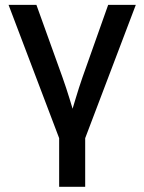

<svg xmlns="http://www.w3.org/2000/svg" viewBox="-20 -542 577 767"><path d="M219.2 17.6 14.2 -522.5H125.5L229.5 -233.4Q244.6 -190.9 257.6 -148.4Q270.5 -106 283.2 -64H256.8Q269.5 -106 282.2 -148.4Q294.9 -190.9 309.6 -233.4L412.1 -522.5H522.5L317.4 17.6ZM216.3 204.1V-3.4H320.3V204.1Z"/></svg>

Font: Inter 28pt Medium
Style: Regular
Weight: 500
Designer: Rasmus Andersson
Foundry: rsms
Version: Version 4.001;git-66647c0bb